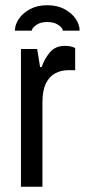

<svg xmlns="http://www.w3.org/2000/svg" viewBox="-20 -713 324 733"><path d="M60 0V-526H122L133 -457H139Q149 -487 170 -512.5Q191 -538 228 -538Q245 -538 256 -534Q267 -530 267 -530V-445H240Q214 -445 191.5 -433.5Q169 -422 155.5 -395Q142 -368 142 -321V0ZM37 -596Q37 -619 52 -641Q67 -663 94.5 -678Q122 -693 160 -693Q199 -693 226.5 -678Q254 -663 269 -641Q284 -619 284 -596H220Q219 -607 202.5 -618Q186 -629 160 -629Q135 -629 119 -618Q103 -607 101 -596Z"/></svg>

Font: Archivo Narrow
Style: Regular
Weight: 400
Designer: Hector Gatti
Foundry: Omnibus-Type
Version: Version 3.002